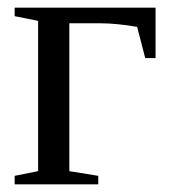

<svg xmlns="http://www.w3.org/2000/svg" viewBox="-20 -479 450 499"><path d="M384.3 -328.1H357.4L336.4 -409.2Q282.2 -418.5 239.3 -418.5H160.2V-34.2L235.4 -22V0H18.1V-22L79.1 -34.2V-424.8L18.1 -437V-459H384.3Z"/></svg>

Font: Liberation Serif
Style: Regular
Weight: 400
Designer: Steve Matteson
Foundry: Ascender Corporation
Version: Version 2.1.5